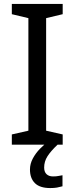

<svg xmlns="http://www.w3.org/2000/svg" viewBox="-20 -734 379 974"><path d="M298 0H40V-52L124 -71V-642L40 -662V-714H298V-662L214 -642V-71L298 -52ZM204 116Q204 138 216 149.5Q228 161 249 161Q266 161 277.5 158.5Q289 156 297 155V211Q283 215 269 217.5Q255 220 235 220Q182 220 157 195Q132 170 132 126Q132 97 146.5 70Q161 43 182.5 21Q204 -1 224 -15L272 0Q238 32 221 58.5Q204 85 204 116Z"/></svg>

Font: Noto Sans Oriya
Style: Regular
Weight: 400
Designer: Amélie Bonet and Sol Matas
Foundry: Google LLC
Version: Version 2.006